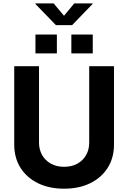

<svg xmlns="http://www.w3.org/2000/svg" viewBox="-20 -1126 772 1156"><path d="M366 10.1Q275.8 10.1 208.2 -23.2Q140.5 -56.5 103.1 -116.2Q65.7 -176 65.7 -255.2V-727.5H214.9V-267.5Q214.9 -225 233.8 -192.2Q252.6 -159.3 286.5 -140.5Q320.4 -121.7 366 -121.7Q411.8 -121.7 445.7 -140.5Q479.6 -159.3 498.3 -192.2Q517.1 -225 517.1 -267.5V-727.5H666.3V-255.2Q666.3 -176 628.7 -116.2Q591.2 -56.5 523.7 -23.2Q456.1 10.1 366 10.1ZM303 -1105.5 365.4 -1031.1 427.1 -1105.5H537.5V-1102.2L414.1 -974.7H316.6L193.1 -1102.2V-1105.5ZM193.4 -804.5V-918.1H322.4V-804.5ZM409.6 -804.5V-918.1H538.5V-804.5Z"/></svg>

Font: Atlassian Sans
Style: Regular
Weight: 400
Designer: Rasmus Andersson
Foundry: Modifications by Atlassian Pty Ltd, manufactured by rsms
Version: Version 4.001;git-9221beed3